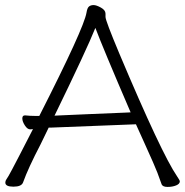

<svg xmlns="http://www.w3.org/2000/svg" viewBox="-20 -730 730 757"><path d="M135 -273Q311 -619 321 -680Q324 -699 331 -704.5Q338 -710 349 -710Q360 -710 378 -700Q396 -690 396 -676V-663Q396 -649 450 -520Q617 -124 678 -35Q689 -19 689 -15Q689 -5 674.5 1Q660 7 640.5 7Q621 7 617 -4Q601 -51 583 -91Q565 -131 549 -167Q533 -203 516 -240L184 -227H172Q156 -193 140 -161Q91 -67 71 -11Q65 6 33 6Q1 6 1 -10Q1 -17 5 -22.5Q9 -28 13.5 -36Q18 -44 28 -62.5Q38 -81 57 -118Q76 -155 110 -221L100 -220H99Q88 -220 78 -235.5Q68 -251 68 -263Q68 -275 78 -275H80Q98 -273 117 -273ZM356 -620Q322 -535 195 -274L216 -275Q277 -278 330 -280Q401 -283 474 -286L495 -287Q384 -545 356 -620Z"/></svg>

Font: ToneOZ-Pinyin-WenKai-Light
Style: Light
Weight: 300
Designer: Fontworks Inc.
Foundry: ToneOZ
Version: Version 0.240331